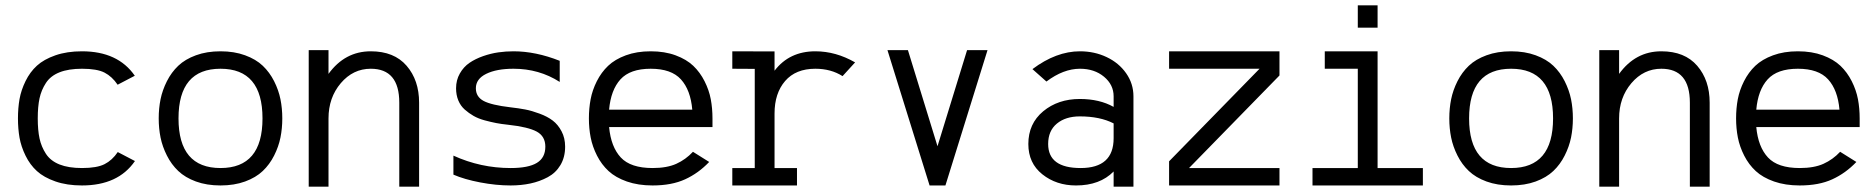

<svg xmlns="http://www.w3.org/2000/svg" viewBox="-20 -678 6934 710"><path d="M415 -364.7Q394.5 -395 366.7 -409.4Q338.9 -423.8 283.2 -423.8Q233.4 -423.8 200.2 -410.6Q167 -397.5 149.9 -371.3Q132.8 -345.2 126.2 -314.5Q119.6 -283.7 119.6 -240.2Q119.6 -196.8 126.2 -166Q132.8 -135.3 149.9 -109.1Q167 -83 200.2 -69.8Q233.4 -56.6 283.2 -56.6Q338.4 -56.6 366.7 -71Q395 -85.4 415.5 -115.7L479 -82.5Q417 7.8 283.2 7.8Q227.5 7.8 184.8 -7.1Q142.1 -22 116.5 -45.4Q90.8 -68.8 74.5 -102.3Q58.1 -135.7 52.2 -168.9Q46.4 -202.1 46.4 -240.2Q46.4 -278.3 52.2 -311.5Q58.1 -344.7 74.5 -378.2Q90.8 -411.6 116.5 -435.1Q142.1 -458.5 184.8 -473.4Q227.5 -488.3 283.2 -488.3Q416 -488.3 478.5 -397.9Z M1017.1 -311Q1023.9 -277.3 1023.9 -240.2Q1023.9 -203.1 1017.1 -169.4Q1010.3 -135.7 993.7 -102.8Q977.1 -69.8 951.7 -45.7Q926.3 -21.5 886.2 -6.8Q846.2 7.8 795.4 7.8Q744.6 7.8 704.6 -6.8Q664.6 -21.5 639.2 -45.7Q613.8 -69.8 597.2 -102.8Q580.6 -135.7 573.7 -169.4Q566.9 -203.1 566.9 -240.2Q566.9 -277.3 573.7 -311Q580.6 -344.7 597.2 -377.7Q613.8 -410.6 639.2 -434.8Q664.6 -459 704.6 -473.6Q744.6 -488.3 795.4 -488.3Q846.2 -488.3 886.2 -473.6Q926.3 -459 951.7 -434.8Q977.1 -410.6 993.7 -377.7Q1010.3 -344.7 1017.1 -311ZM795.4 -56.6Q950.7 -56.6 950.7 -240.2Q950.7 -423.8 795.4 -423.8Q640.1 -423.8 640.1 -240.2Q640.1 -56.6 795.4 -56.6Z M1121.6 -492.7H1194.8V-404.8Q1255.4 -488.3 1351.1 -488.3Q1437.5 -488.3 1483.6 -434.8Q1529.8 -381.3 1529.8 -298.3V12.2H1456.5V-298.3Q1456.5 -423.8 1351.1 -423.8Q1285.6 -423.8 1240.2 -370.4Q1194.8 -316.9 1194.8 -240.2V12.2H1121.6Z M1878.9 -488.3Q1960.9 -488.3 2049.8 -453.1V-375Q1973.6 -423.8 1878.9 -423.8Q1816.4 -423.8 1778.1 -405Q1739.7 -386.2 1739.7 -351.6Q1739.7 -320.3 1768.1 -304.9Q1796.4 -289.6 1867.7 -281.2Q1897.9 -277.8 1922.1 -273.2Q1946.3 -268.6 1975.3 -257.8Q2004.4 -247.1 2023.9 -232.2Q2043.5 -217.3 2056.6 -192.4Q2069.8 -167.5 2069.8 -135.7Q2069.8 -96.7 2052.5 -67.6Q2035.2 -38.6 2005.4 -22.7Q1975.6 -6.8 1941.4 0.5Q1907.2 7.8 1868.2 7.8Q1814.5 7.8 1755.9 -3.4Q1697.3 -14.6 1656.7 -32.2V-102.5Q1757.3 -56.6 1868.2 -56.6Q1934.1 -56.6 1965.3 -75.7Q1996.6 -94.7 1996.6 -135.7Q1996.6 -173.8 1965.1 -191.2Q1933.6 -208.5 1857.9 -216.8Q1834.5 -219.2 1815.2 -222.9Q1795.9 -226.6 1772.5 -232.9Q1749 -239.3 1731.4 -249.3Q1713.9 -259.3 1698.5 -272.9Q1683.1 -286.6 1674.8 -306.6Q1666.5 -326.7 1666.5 -351.6Q1666.5 -381.8 1680.4 -406.2Q1694.3 -430.7 1716.1 -445.6Q1737.8 -460.4 1766.6 -470.5Q1795.4 -480.5 1823 -484.4Q1850.6 -488.3 1878.9 -488.3Z M2232.4 -272.5H2540Q2533.7 -345.2 2498 -384.5Q2462.4 -423.8 2386.2 -423.8Q2310.1 -423.8 2274.4 -384.5Q2238.8 -345.2 2232.4 -272.5ZM2232.4 -208Q2239.3 -134.8 2275.6 -95.7Q2312 -56.6 2393.1 -56.6Q2446.3 -56.6 2481 -72.3Q2515.6 -87.9 2542.5 -116.7L2602.5 -79.1Q2563 -37.6 2513.4 -14.9Q2463.9 7.8 2393.1 7.8Q2339.8 7.8 2298.1 -6.8Q2256.3 -21.5 2230.5 -45.4Q2204.6 -69.3 2187.7 -102.5Q2170.9 -135.7 2164.3 -169.4Q2157.7 -203.1 2157.7 -240.2Q2157.7 -277.3 2164.1 -311Q2170.4 -344.7 2187 -377.7Q2203.6 -410.6 2228.8 -434.6Q2253.9 -458.5 2294.2 -473.4Q2334.5 -488.3 2386.2 -488.3Q2438 -488.3 2478.3 -473.4Q2518.6 -458.5 2543.7 -434.6Q2568.8 -410.6 2585.4 -377.7Q2602.1 -344.7 2608.4 -311Q2614.7 -277.3 2614.7 -240.2V-208Z M3095.7 -396.5Q3052.7 -423.8 2995.1 -423.8Q2922.4 -423.8 2883.3 -378.4Q2844.2 -333 2844.2 -258.3V-56.6H2927.2V7.8H2688V-56.6H2771V-423.3L2688 -423.8V-488.3L2844.2 -487.8V-416.5Q2898.9 -488.3 2995.1 -488.3Q3070.8 -488.3 3142.1 -447.3Z M3261.7 -492.7H3337.4L3446.8 -137.2L3556.2 -492.7H3631.8L3476.1 7.8H3417.5Z M4171.4 -321.8V12.2H4098.1V-43.9Q4047.4 7.8 3959 7.8Q3886.2 7.8 3834.5 -33.4Q3782.7 -74.7 3782.7 -145.5Q3782.7 -220.7 3837.6 -266.4Q3892.6 -312 3973.1 -312Q4045.9 -312 4098.1 -282.7V-321.8Q4098.1 -364.7 4062.5 -394.3Q4026.9 -423.8 3973.6 -423.8Q3912.6 -423.8 3849.6 -376.5L3797.9 -422.4Q3885.7 -488.3 3973.6 -488.3Q4026.9 -488.3 4072 -467Q4117.2 -445.8 4144.3 -407.2Q4171.4 -368.7 4171.4 -321.8ZM3976.1 -56.6Q4098.1 -56.6 4098.1 -167V-221.7Q4047.4 -247.6 3973.1 -247.6Q3920.4 -247.6 3888.2 -220.9Q3856 -194.3 3856 -145.5Q3856 -56.6 3976.1 -56.6Z M4711.4 -56.6V7.8H4303.2V-81.5L4637.7 -423.8H4303.2V-488.3H4711.4V-398.9L4377 -56.6Z M5074.2 -658.2V-575.7H5001V-658.2ZM4833.5 7.8V-56.6H5001V-423.8H4878.9V-488.3H5074.2V-56.6H5241.7V7.8Z M5789.6 -311Q5796.4 -277.3 5796.4 -240.2Q5796.4 -203.1 5789.6 -169.4Q5782.7 -135.7 5766.1 -102.8Q5749.5 -69.8 5724.1 -45.7Q5698.7 -21.5 5658.7 -6.8Q5618.7 7.8 5567.9 7.8Q5517.1 7.8 5477.1 -6.8Q5437 -21.5 5411.6 -45.7Q5386.2 -69.8 5369.6 -102.8Q5353 -135.7 5346.2 -169.4Q5339.4 -203.1 5339.4 -240.2Q5339.4 -277.3 5346.2 -311Q5353 -344.7 5369.6 -377.7Q5386.2 -410.6 5411.6 -434.8Q5437 -459 5477.1 -473.6Q5517.1 -488.3 5567.9 -488.3Q5618.7 -488.3 5658.7 -473.6Q5698.7 -459 5724.1 -434.8Q5749.5 -410.6 5766.1 -377.7Q5782.7 -344.7 5789.6 -311ZM5567.9 -56.6Q5723.1 -56.6 5723.1 -240.2Q5723.1 -423.8 5567.9 -423.8Q5412.6 -423.8 5412.6 -240.2Q5412.6 -56.6 5567.9 -56.6Z M5894 -492.7H5967.3V-404.8Q6027.8 -488.3 6123.5 -488.3Q6210 -488.3 6256.1 -434.8Q6302.2 -381.3 6302.2 -298.3V12.2H6229V-298.3Q6229 -423.8 6123.5 -423.8Q6058.1 -423.8 6012.7 -370.4Q5967.3 -316.9 5967.3 -240.2V12.2H5894Z M6474.6 -272.5H6782.2Q6775.9 -345.2 6740.2 -384.5Q6704.6 -423.8 6628.4 -423.8Q6552.2 -423.8 6516.6 -384.5Q6481 -345.2 6474.6 -272.5ZM6474.6 -208Q6481.4 -134.8 6517.8 -95.7Q6554.2 -56.6 6635.3 -56.6Q6688.5 -56.6 6723.1 -72.3Q6757.8 -87.9 6784.7 -116.7L6844.7 -79.1Q6805.2 -37.6 6755.6 -14.9Q6706.1 7.8 6635.3 7.8Q6582 7.8 6540.3 -6.8Q6498.5 -21.5 6472.7 -45.4Q6446.8 -69.3 6429.9 -102.5Q6413.1 -135.7 6406.5 -169.4Q6399.9 -203.1 6399.9 -240.2Q6399.9 -277.3 6406.2 -311Q6412.6 -344.7 6429.2 -377.7Q6445.8 -410.6 6470.9 -434.6Q6496.1 -458.5 6536.4 -473.4Q6576.7 -488.3 6628.4 -488.3Q6680.2 -488.3 6720.5 -473.4Q6760.7 -458.5 6785.9 -434.6Q6811 -410.6 6827.6 -377.7Q6844.2 -344.7 6850.6 -311Q6856.9 -277.3 6856.9 -240.2V-208Z"/></svg>

Font: AzarMehrMonospaced
Style: SansBold
Weight: 1
Designer: Amin Abedi
Version: Version 1.00